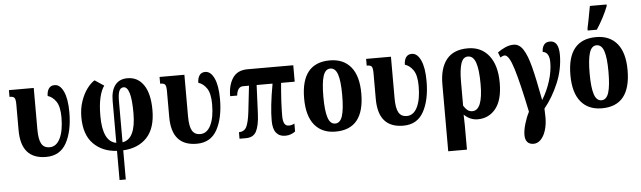

<svg xmlns="http://www.w3.org/2000/svg" viewBox="-57 -1029 5011 1502"><g transform="rotate(-5 2448.0 -278.0)"><path d="M74 -217V-419Q74 -458 65.5 -470.5Q57 -483 31 -483H26V-536H221V-210Q221 -131 241 -97Q261 -63 304 -63Q358 -63 387.5 -123.5Q417 -184 417 -288Q417 -373 389.5 -413Q362 -453 324 -464Q324 -499 339 -521.5Q354 -544 385 -544Q428 -544 455 -486Q482 -428 482 -322Q482 -175 431.5 -82.5Q381 10 271 10Q74 10 74 -217Z M827 11Q713 5 642.5 -66.5Q572 -138 572 -275Q572 -343 591.5 -400Q611 -457 640.5 -496.5Q670 -536 700 -554L772 -506Q749 -476 735 -417.5Q721 -359 721 -273Q721 -70 827 -52V-381Q827 -462 860.5 -505Q894 -548 957 -548Q1039 -548 1085 -479.5Q1131 -411 1131 -283Q1131 -140 1062.5 -67.5Q994 5 876 11V240H827ZM981 -273Q981 -380 965.5 -430Q950 -480 922 -480Q897 -480 886.5 -454.5Q876 -429 876 -375V-52Q981 -68 981 -273Z M1257 -217V-419Q1257 -458 1248.5 -470.5Q1240 -483 1214 -483H1209V-536H1404V-210Q1404 -131 1424 -97Q1444 -63 1487 -63Q1541 -63 1570.5 -123.5Q1600 -184 1600 -288Q1600 -373 1572.5 -413Q1545 -453 1507 -464Q1507 -499 1522 -521.5Q1537 -544 1568 -544Q1611 -544 1638 -486Q1665 -428 1665 -322Q1665 -175 1614.5 -82.5Q1564 10 1454 10Q1257 10 1257 -217Z M2053 -117Q2052 -225 2085 -407H1960L1950 -180Q1946 -91 1923 -45.5Q1900 0 1841 0H1790V-51Q1832 -52 1849.5 -86Q1867 -120 1877 -203L1900 -407H1854Q1809 -407 1801 -338H1746Q1746 -425 1783 -480.5Q1820 -536 1900 -536H2259V-407H2152Q2138 -254 2138 -149Q2138 -108 2149 -88.5Q2160 -69 2183 -69Q2208 -69 2228 -81V-19Q2215 -8 2194.5 0Q2174 8 2149 8Q2103 8 2078 -23Q2053 -54 2053 -117Z M2321 -270Q2321 -549 2547 -549Q2653 -549 2711.5 -478.5Q2770 -408 2770 -270Q2770 10 2544 10Q2438 10 2379.5 -61Q2321 -132 2321 -270ZM2620 -270Q2620 -380 2602.5 -432.5Q2585 -485 2545 -485Q2506 -485 2489 -432.5Q2472 -380 2472 -270Q2472 -160 2489.5 -106.5Q2507 -53 2546 -53Q2586 -53 2603 -106.5Q2620 -160 2620 -270Z M2879 -217V-419Q2879 -458 2870.5 -470.5Q2862 -483 2836 -483H2831V-536H3026V-210Q3026 -131 3046 -97Q3066 -63 3109 -63Q3163 -63 3192.5 -123.5Q3222 -184 3222 -288Q3222 -373 3194.5 -413Q3167 -453 3129 -464Q3129 -499 3144 -521.5Q3159 -544 3190 -544Q3233 -544 3260 -486Q3287 -428 3287 -322Q3287 -175 3236.5 -82.5Q3186 10 3076 10Q2879 10 2879 -217Z M3408 -286Q3408 -412 3463 -480.5Q3518 -549 3630 -549Q3735 -549 3795.5 -473Q3856 -397 3856 -258Q3856 -124 3802 -56.5Q3748 11 3660 11Q3601 11 3553 -35Q3555 1 3555 49V240H3408ZM3706 -260Q3706 -374 3687 -429.5Q3668 -485 3626 -485Q3587 -485 3571 -435.5Q3555 -386 3555 -293V-105Q3569 -82 3585 -69Q3601 -56 3624 -56Q3706 -56 3706 -260Z M4013 166Q4013 128 4028 77.5Q4043 27 4064 -13Q4017 -240 3982 -354Q3947 -468 3913 -468Q3898 -468 3879 -455L3863 -496Q3891 -517 3924 -531.5Q3957 -546 3990 -546Q4034 -546 4064.5 -499Q4095 -452 4119 -359Q4143 -266 4175 -95Q4216 -161 4240 -237.5Q4264 -314 4264 -383Q4264 -463 4212 -470Q4212 -503 4227.5 -524.5Q4243 -546 4275 -546Q4344 -546 4344 -437Q4344 -323 4298.5 -215Q4253 -107 4187 -27Q4189 7 4189 41Q4189 99 4174.5 144.5Q4160 190 4135 215Q4110 240 4079 240Q4046 240 4029.5 220.5Q4013 201 4013 166Z M4412 -270Q4412 -549 4638 -549Q4744 -549 4802.5 -478.5Q4861 -408 4861 -270Q4861 10 4635 10Q4529 10 4470.5 -61Q4412 -132 4412 -270ZM4711 -270Q4711 -380 4693.5 -432.5Q4676 -485 4636 -485Q4597 -485 4580 -432.5Q4563 -380 4563 -270Q4563 -160 4580.5 -106.5Q4598 -53 4637 -53Q4677 -53 4694 -106.5Q4711 -160 4711 -270ZM4577 -621 4590 -684Q4594 -707 4599.5 -735Q4605 -763 4611 -796H4742V-784Q4708 -697 4649 -606H4577Z"/></g></svg>

Font: Noto Serif CondExtraBold
Style: Regular
Weight: 800
Width: 3
Designer: Monotype Design Team
Foundry: Monotype Imaging Inc.
Version: Version 1.001